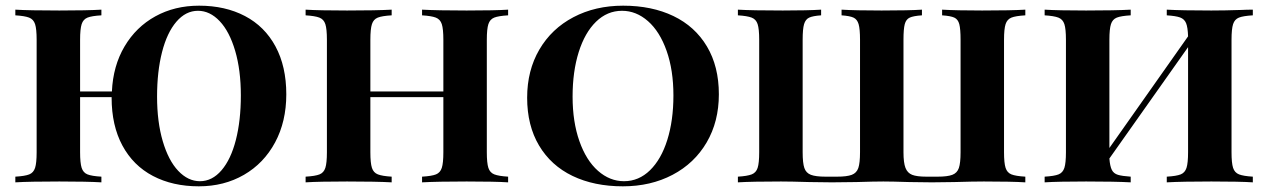

<svg xmlns="http://www.w3.org/2000/svg" viewBox="-20 -642 4465 676"><path d="M988 -310Q988 -214 948.5 -140.5Q909 -67 839 -26.5Q769 14 680 14Q588 14 518.5 -22.5Q449 -59 411 -129.5Q373 -200 373 -298V-300H262V-106Q262 -68 267.5 -51Q273 -34 288 -28Q303 -22 337 -20V0Q286 -3 189 -3Q84 -3 34 0V-20Q68 -22 83 -28Q98 -34 103.5 -51Q109 -68 109 -106V-502Q109 -540 103.5 -557Q98 -574 82.5 -580Q67 -586 34 -588V-608Q83 -605 189 -605Q286 -605 337 -608V-588Q303 -586 288 -580Q273 -574 267.5 -557Q262 -540 262 -502V-320H374Q378 -410 418.5 -478.5Q459 -547 527 -584.5Q595 -622 681 -622Q773 -622 842.5 -585.5Q912 -549 950 -478.5Q988 -408 988 -310ZM828 -306Q828 -395 808 -463Q788 -531 753.5 -567.5Q719 -604 677 -604Q634 -604 601 -565.5Q568 -527 550.5 -458.5Q533 -390 533 -302Q533 -213 553 -145Q573 -77 607.5 -40.5Q642 -4 684 -4Q727 -4 760 -42.5Q793 -81 810.5 -149.5Q828 -218 828 -306Z M1769 -588Q1735 -586 1720 -580Q1705 -574 1699.5 -557Q1694 -540 1694 -502V-106Q1694 -68 1699.5 -51Q1705 -34 1720.5 -28Q1736 -22 1769 -20V0Q1723 -3 1623 -3Q1522 -3 1466 0V-20Q1500 -22 1515 -28Q1530 -34 1535.5 -51Q1541 -68 1541 -106V-300H1284V-106Q1284 -68 1289.5 -51Q1295 -34 1310.5 -28Q1326 -22 1359 -20V0Q1304 -3 1202 -3Q1104 -3 1056 0V-20Q1090 -22 1105 -28Q1120 -34 1125.5 -51Q1131 -68 1131 -106V-502Q1131 -540 1125.5 -557Q1120 -574 1104.5 -580Q1089 -586 1056 -588V-608Q1104 -605 1202 -605Q1304 -605 1359 -608V-588Q1325 -586 1310 -580Q1295 -574 1289.5 -557Q1284 -540 1284 -502V-320H1541V-502Q1541 -540 1535.5 -557Q1530 -574 1514.5 -580Q1499 -586 1466 -588V-608Q1522 -605 1623 -605Q1723 -605 1769 -608Z M2511 -310Q2511 -214 2468 -140.5Q2425 -67 2348 -26.5Q2271 14 2173 14Q2072 14 1996 -22.5Q1920 -59 1878 -129.5Q1836 -200 1836 -298Q1836 -394 1879 -467.5Q1922 -541 1999 -581.5Q2076 -622 2174 -622Q2275 -622 2351 -585.5Q2427 -549 2469 -478.5Q2511 -408 2511 -310ZM1996 -302Q1996 -213 2020 -145Q2044 -77 2085.5 -40.5Q2127 -4 2177 -4Q2229 -4 2268.5 -42.5Q2308 -81 2329.5 -149.5Q2351 -218 2351 -306Q2351 -395 2327 -463Q2303 -531 2261.5 -567.5Q2220 -604 2170 -604Q2118 -604 2078.5 -565.5Q2039 -527 2017.5 -458.5Q1996 -390 1996 -302Z M3590 -588Q3556 -586 3541 -580Q3526 -574 3520.5 -557Q3515 -540 3515 -502V-106Q3515 -68 3520.5 -51Q3526 -34 3541 -28Q3556 -22 3590 -20V0Q3542 -3 3444 -3Q3406 -3 3340 -1L3261 0L3182 -1Q3120 -3 3090 -3Q3059 -3 2995 -1L2909 0L2830 -1Q2764 -3 2730 -3Q2628 -3 2578 0V-20Q2611 -22 2626.5 -28Q2642 -34 2647.5 -51Q2653 -68 2653 -106V-502Q2653 -540 2647.5 -557Q2642 -574 2626.5 -580Q2611 -586 2578 -588V-608Q2629 -605 2736 -605Q2823 -605 2871 -608V-588Q2842 -586 2829 -580Q2816 -574 2811 -557Q2806 -540 2806 -502V-106Q2806 -68 2812 -50.5Q2818 -33 2835 -26.5Q2852 -20 2887 -20H2927Q2962 -20 2979 -26.5Q2996 -33 3002 -50.5Q3008 -68 3008 -106V-502Q3008 -540 3003 -557Q2998 -574 2985 -580Q2972 -586 2943 -588V-608Q2992 -605 3084 -605Q3180 -605 3226 -608V-588Q3196 -586 3183 -580Q3170 -574 3165.5 -557Q3161 -540 3161 -502V-106Q3161 -69 3168 -51Q3175 -33 3191.5 -26.5Q3208 -20 3242 -20H3281Q3316 -20 3333 -26.5Q3350 -33 3356 -50.5Q3362 -68 3362 -106V-502Q3362 -540 3357.5 -557Q3353 -574 3340 -580Q3327 -586 3297 -588V-608Q3348 -605 3438 -605Q3540 -605 3590 -608Z M4316 -502V-106Q4316 -68 4321.5 -51Q4327 -34 4342.5 -28Q4358 -22 4391 -20V0Q4345 -3 4245 -3Q4144 -3 4088 0V-20Q4122 -22 4137 -28Q4152 -34 4157.5 -51Q4163 -68 4163 -106V-476L3886 -84Q3888 -57 3894.5 -44Q3901 -31 3916 -26.5Q3931 -22 3961 -20V0Q3906 -3 3804 -3Q3706 -3 3658 0V-20Q3692 -22 3707 -28Q3722 -34 3727.5 -51Q3733 -68 3733 -106V-502Q3733 -540 3727.5 -557Q3722 -574 3706.5 -580Q3691 -586 3658 -588V-608Q3706 -605 3804 -605Q3906 -605 3961 -608V-588Q3927 -586 3912 -580Q3897 -574 3891.5 -557Q3886 -540 3886 -502V-121L4163 -514Q4162 -546 4156 -560.5Q4150 -575 4135 -580.5Q4120 -586 4088 -588V-608Q4143 -605 4245 -605Q4293 -605 4351 -607Q4368 -608 4391 -608V-588Q4357 -586 4342 -580Q4327 -574 4321.5 -557Q4316 -540 4316 -502Z"/></svg>

Font: Playfair Display SC
Style: Bold
Weight: 700
Designer: Claus Eggers Sørensen
Foundry: Claus Eggers Sørensen
Version: Version 1.200; ttfautohint (v1.6)